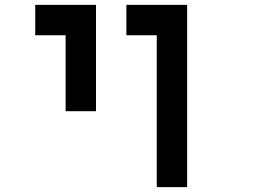

<svg xmlns="http://www.w3.org/2000/svg" viewBox="-20 -770 1040 790"><path d="M625 -625H500V-750H750V0H625ZM250 -625H125V-750H375V-312.5H250Z"/></svg>

Font: Xanmono
Style: Regular
Weight: 400
Designer: GGBotNet
Foundry: GGBotNet
Version: 1.00